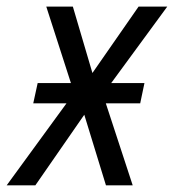

<svg xmlns="http://www.w3.org/2000/svg" viewBox="-61 -555 521 575"><path d="M-41 0 138.2 -245.6H38.6L51.8 -306.2H151.4L77.6 -535.2H157.2L215.8 -336.4L354 -535.2H439.9L272 -306.2H371.6L358.9 -245.6H255.9L336.4 0H256.3L191.4 -211.4L44.9 0Z"/></svg>

Font: Open Sans SemiCondensed
Style: Italic
Weight: 400
Width: 4
Italic angle: -12°
Designer: Monotype Design Team
Foundry: Monotype Imaging Inc.
Version: Version 3.000